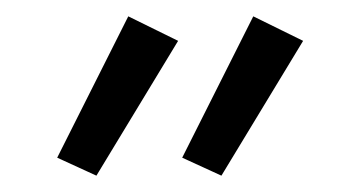

<svg xmlns="http://www.w3.org/2000/svg" viewBox="-20 -715 443 235"><path d="M251 -500 203 -522 290 -695 351 -665ZM98 -500 50 -522 137 -695 198 -665Z"/></svg>

Font: Assistant ExtraLight Medium
Style: Regular
Weight: 500
Version: Version 3.000